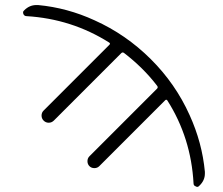

<svg xmlns="http://www.w3.org/2000/svg" viewBox="-20 -561 881 760"><path d="M791 119.1Q791 122.1 791 126Q791 153.3 769.5 173.8Q765.6 178.7 760.7 178.7Q757.8 178.7 754.9 176.8Q746.1 173.8 746.1 165Q736.3 -15.6 642.6 -163.1Q638.7 -168.9 633.8 -164.1L373 96.7Q365.2 104.5 353.5 104.5Q341.8 104.5 334 96.7Q326.2 88.9 326.2 77.1Q326.2 65.4 334 57.6L601.6 -210Q606.4 -214.8 602.5 -220.7Q574.2 -257.8 541 -290.5Q507.8 -323.2 470.7 -351.6Q464.8 -355.5 460 -350.6L193.4 -84Q184.6 -75.2 172.9 -75.2Q161.1 -75.2 152.8 -83.5Q144.5 -91.8 144.5 -103.5Q144.5 -115.2 152.3 -123L413.1 -383.8Q418 -388.7 412.1 -392.6Q263.7 -486.3 85 -497.1Q76.2 -497.1 72.3 -505.9Q71.3 -508.8 71.3 -511.7Q71.3 -516.6 76.2 -520.5Q96.7 -541 124 -541Q127 -541 130.9 -541Q246.1 -530.3 354.5 -480.5Q478.5 -424.8 576.7 -327.1Q674.8 -229.5 730.5 -105.5Q780.3 3.9 791 119.1Z"/></svg>

Font: irohamaru Light
Style: Regular
Weight: 200
Designer: [Source Han Sans]
Ryoko NISHIZUKA  (kana & ideographs); Paul D. Hunt (Latin, Greek & Cyrillic); Wenlong ZHANG  (bopomofo
Version: Version 1.01